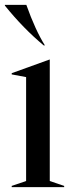

<svg xmlns="http://www.w3.org/2000/svg" viewBox="-33 -767 305 787"><path d="M15 -5 74 -25V-451L15 -462V-467L170 -523H171V-25L230 -5V0H15ZM-13 -744V-747H75Q112 -643 151 -581H146Q63 -650 -13 -744Z"/></svg>

Font: Nyght Serif
Style: Regular
Weight: 400
Designer: Maksym Kobuzan
Version: Version 0.410;July 4, 2025;FontCreator 15.0.0.2958 64-bit